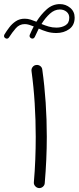

<svg xmlns="http://www.w3.org/2000/svg" viewBox="-47 -910 392 956"><path d="M251.5 -889.6Q280.3 -889.6 302.5 -871.1Q324.7 -852.5 324.7 -822.3Q324.7 -784.2 297.6 -764.9Q270.5 -745.6 233.4 -745.6Q208.5 -745.6 186.8 -752.2Q165 -758.8 146 -767.6Q136.2 -748.5 126.5 -726.6Q120.6 -714.8 109.4 -718.8Q104.5 -720.7 101.6 -725.6Q98.6 -730.5 101.1 -736.3Q110.8 -759.3 121.1 -778.3Q109.4 -783.2 98.1 -786.6Q86.9 -790 76.2 -790Q49.8 -790 31.7 -769.3Q13.7 -748.5 -2 -724.1Q-4.4 -719.7 -9.5 -718Q-14.6 -716.3 -20 -719.7Q-30.8 -726.1 -24.9 -738.3Q-14.2 -755.9 -0.5 -773.9Q13.2 -792 32 -804.4Q50.8 -816.9 76.2 -816.9Q90.8 -816.9 105.5 -812.3Q120.1 -807.6 134.3 -801.8Q156.7 -837.9 185.8 -863.8Q214.8 -889.6 251.5 -889.6ZM251 -862.8Q224.6 -862.8 201.4 -841.8Q178.2 -820.8 159.7 -790.5Q177.2 -783.2 195.6 -777.8Q213.9 -772.5 234.4 -772.5Q259.8 -772.5 278.8 -783.9Q297.9 -795.4 297.9 -821.8Q297.9 -840.3 284.2 -851.6Q270.5 -862.8 251 -862.8ZM109.9 -556.2Q108.4 -567.4 115.5 -576.4Q122.6 -585.4 133.3 -586.4Q144.5 -587.9 153.6 -581.1Q162.6 -574.2 163.6 -563Q174.8 -482.9 180.4 -399.2Q186 -315.4 186 -229.5Q186 -117.2 175.8 1.5Q175.3 12.2 166.5 19.8Q157.7 27.3 146.5 26.4Q135.7 25.4 128.2 16.8Q120.6 8.3 121.6 -2.4Q126.5 -59.1 128.7 -115.7Q130.9 -172.4 130.9 -228.5Q130.9 -313.5 125.7 -395.8Q120.6 -478 109.9 -556.2Z"/></svg>

Font: Mikhak-DS1-FD Light
Style: Regular
Weight: 300
Designer: Amin Abedi
Version: Version 3.2